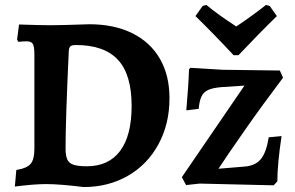

<svg xmlns="http://www.w3.org/2000/svg" viewBox="-20 -744 1192 776"><path d="M167 0Q117 0 40 10L46 -57Q89 -64 104 -82Q119 -100 119 -142V-523Q119 -555 113 -566Q107 -577 88 -577Q75 -577 54 -575L49 -584L57 -645Q146 -642 183 -642Q227 -642 341 -646Q441 -646 514 -610Q587 -574 626 -507Q665 -440 665 -347Q665 -243 620.5 -161Q576 -79 497 -33.5Q418 12 318 12Q221 0 167 0ZM258 -538Q245 -259 245 -145Q245 -115 252 -99.5Q259 -84 277.5 -78Q296 -72 331 -72Q419 -72 465.5 -134Q512 -196 512 -316Q512 -443 456.5 -502.5Q401 -562 287 -562Q271 -562 265 -557Q259 -552 258 -538ZM968 -398 876 -392Q840 -389 821.5 -380.5Q803 -372 794.5 -354.5Q786 -337 783 -304L733 -298Q742 -401 744 -464L750 -470L880 -462L1111 -459L1124 -430Q1043 -323 971 -220Q899 -117 863 -62L971 -71Q1014 -75 1035.5 -102.5Q1057 -130 1066 -189L1118 -194Q1101 -81 1101 -11L1086 5L787 -2L732 4L715 -28ZM770 -679 799 -720 814 -724Q865 -682 935 -637Q1002 -682 1055 -724L1070 -720L1099 -679Q1030 -612 944 -521H924Q839 -612 770 -679Z"/></svg>

Font: Alegreya
Style: Bold
Weight: 700
Designer: Juan Pablo del Peral
Foundry: Huerta Tipografica
Version: Version 2.008; ttfautohint (v1.8)